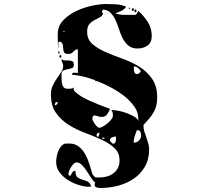

<svg xmlns="http://www.w3.org/2000/svg" viewBox="-20 -794 1040 954"><path d="M653 -720Q658 -723 661.5 -729Q665 -735 667 -740Q695 -715 714.5 -684.5Q734 -654 734 -615Q734 -583 713.5 -568Q693 -553 663 -553Q635 -553 618 -567.5Q601 -582 590 -603Q579 -624 571 -649.5Q563 -675 553 -696Q543 -717 528.5 -731.5Q514 -746 489 -746Q489 -740 487 -735Q485 -730 493 -727Q487 -713 473.5 -706.5Q460 -700 446.5 -692.5Q433 -685 423 -673Q413 -661 413 -636Q413 -598 439 -575.5Q465 -553 503.5 -536Q542 -519 587 -503Q632 -487 670.5 -463.5Q709 -440 735 -403.5Q761 -367 761 -310Q761 -287 756.5 -269Q752 -251 743 -235.5Q734 -220 721.5 -205Q709 -190 693 -173V-167Q693 -153 697.5 -139.5Q702 -126 707 -111.5Q712 -97 716.5 -82.5Q721 -68 721 -52Q721 -2 700 34Q679 70 645 93.5Q611 117 567.5 128.5Q524 140 479 140Q473 140 467 139Q461 138 456.5 135.5Q452 133 450.5 127.5Q449 122 453 113Q443 106 432.5 89.5Q422 73 411 56Q400 39 387.5 26Q375 13 360 13Q353 13 346 20Q339 27 333 36.5Q327 46 323.5 55.5Q320 65 320 70V73Q322 78 327 80Q332 77 334 72.5Q336 68 338 64.5Q340 61 343.5 58Q347 55 355 55Q355 79 365 87Q375 95 388.5 98.5Q402 102 415 108Q428 114 433 133Q430 134 423 134Q399 134 370.5 125Q342 116 317 100Q292 84 275.5 61.5Q259 39 259 11Q259 -13 268.5 -40.5Q278 -68 300 -80L323 -81Q353 -81 372.5 -65Q392 -49 404.5 -26Q417 -3 425 24Q433 51 440 73L453 87L472 88Q492 88 510.5 83Q529 78 543 67.5Q557 57 565.5 41Q574 25 574 3Q574 -35 548.5 -58.5Q523 -82 485.5 -99.5Q448 -117 403.5 -133.5Q359 -150 321.5 -173.5Q284 -197 258.5 -232.5Q233 -268 233 -325Q233 -350 242.5 -369.5Q252 -389 263.5 -405.5Q275 -422 284.5 -436.5Q294 -451 294 -466Q294 -475 290 -482Q286 -489 286 -497Q286 -499 287 -500Q293 -494 303 -494Q313 -494 322.5 -493.5Q332 -493 339.5 -489.5Q347 -486 347 -473Q347 -459 337.5 -455.5Q328 -452 316.5 -450Q305 -448 295.5 -444Q286 -440 286 -427Q286 -416 286 -403.5Q286 -391 288 -379.5Q290 -368 296.5 -360.5Q303 -353 316 -353Q324 -353 332 -353.5Q340 -354 347 -360Q342 -350 353 -338.5Q364 -327 383 -315.5Q402 -304 426.5 -293Q451 -282 472.5 -273.5Q494 -265 509.5 -259.5Q525 -254 527 -253Q520 -237 511.5 -225Q503 -213 484 -213Q474 -213 466.5 -216.5Q459 -220 450 -220Q442 -220 440.5 -214Q439 -208 439 -203Q439 -199 443 -191.5Q447 -184 452 -177Q457 -170 463 -164.5Q469 -159 473 -159Q480 -159 491.5 -165.5Q503 -172 514 -181Q525 -190 533 -200.5Q541 -211 541 -219Q541 -226 540 -233Q539 -240 533 -247H540Q551 -247 571 -243Q591 -239 611 -231.5Q631 -224 647 -214.5Q663 -205 667 -193V-207Q667 -236 648.5 -263Q630 -290 600.5 -314Q571 -338 534 -358Q497 -378 460 -392Q459 -390 456.5 -390Q454 -390 453 -393Q453 -394 454 -395Q419 -408 388.5 -415Q358 -422 338 -422Q338 -429 341.5 -431Q345 -433 350 -433Q355 -433 359.5 -432Q364 -431 367 -431V-549Q358 -549 353.5 -545.5Q349 -542 345 -537.5Q341 -533 335.5 -529.5Q330 -526 320 -526Q303 -526 299 -533Q295 -540 294.5 -549.5Q294 -559 292.5 -569.5Q291 -580 280 -587Q279 -588 274 -586L270 -584V-547Q269 -551 268.5 -562Q268 -573 267.5 -586Q267 -599 267 -610.5Q267 -622 267 -627Q268 -666 295 -694Q322 -722 359.5 -739.5Q397 -757 437 -765.5Q477 -774 506 -774Q531 -774 557.5 -772.5Q584 -771 607 -760Q598 -747 582.5 -740Q567 -733 553 -727Q574 -721 588.5 -720.5Q603 -720 623 -720ZM627 -753Q626 -750 623.5 -750Q621 -750 620 -753Q619 -756 623 -756Q627 -756 627 -753ZM640 -740Q635 -740 635 -746.5Q635 -753 640 -753Q645 -753 645 -746.5Q645 -740 640 -740ZM653 -733Q648 -733 648 -740Q648 -747 653 -747Q658 -747 658 -740Q658 -733 653 -733ZM300 -640H293L300 -633ZM273 -527Q270 -525 270 -533.5Q270 -542 273 -540Q276 -538 276 -533Q276 -528 273 -527ZM280 -507Q275 -507 275 -513.5Q275 -520 280 -520Q285 -520 285 -513.5Q285 -507 280 -507ZM680 -440Q674 -450 665 -457Q656 -464 645 -464Q645 -460 645 -453.5Q645 -447 646 -441Q647 -435 650.5 -430.5Q654 -426 660 -426Q672 -426 680 -440ZM263 -287Q257 -287 254.5 -281.5Q252 -276 252 -271Q265 -271 267 -287ZM660 -147Q654 -132 649 -116.5Q644 -101 644 -85Q660 -85 670.5 -96Q681 -107 681 -121Q681 -129 678 -138Q675 -147 663 -147ZM460 -120Q461 -117 467 -113Q474 -124 474 -135Q469 -135 464.5 -132Q460 -129 460 -123ZM543 -80Q549 -80 552 -85Q555 -90 556 -96.5Q557 -103 556.5 -108.5Q556 -114 556 -116Q548 -116 537 -111.5Q526 -107 526 -97Q526 -94 527 -93Q528 -92 533 -86.5Q538 -81 540 -80ZM500 -107Q502 -110 493.5 -110Q485 -110 487 -107Q488 -104 493 -104Q498 -104 500 -107Z"/></svg>

Font: Genkaimincho
Style: Regular
Weight: 800
Designer: Dr. Ken Lunde (project architect, glyph set definition & overall production); Masataka HATTORI \u670D \u90E8 \u6B63 \u8C
Foundry: Adobe Systems Incorporated
Version: Version 1.00